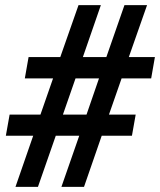

<svg xmlns="http://www.w3.org/2000/svg" viewBox="-20 -731 627 751"><path d="M290 -200.2H198.2L128.4 0H40.5L109.9 -200.2H2.9L17.6 -282.7H138.2L187.5 -424.3H77.1L91.8 -507.8H215.8L287.1 -710.9H374.5L304.2 -507.8H396L466.8 -710.9H555.2L483.9 -507.8H585.9L571.3 -424.3H455.6L406.2 -282.7H510.7L496.1 -200.2H377.9L308.6 0H220.2ZM226.1 -282.7H318.4L367.2 -424.3H275.4Z"/></svg>

Font: TypoPRO Roboto Mono
Style: Bold Italic
Weight: 700
Designer: Google
Version: Version 2.000986; 2015; ttfautohint (v1.3)